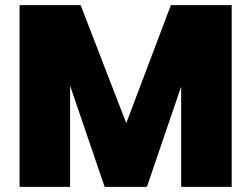

<svg xmlns="http://www.w3.org/2000/svg" viewBox="-20 -725 975 745"><path d="M56 -705H293L509 -146L426 -131L643 -705H879V0H683V-580L744 -568L550 0H386L192 -568L252 -580V0H56Z"/></svg>

Font: Parkinsans ExtraBold
Style: Regular
Weight: 800
Designer: Red Stone, Indian Type Foundry
Foundry: Indian Type Foundry
Version: Version 1.000